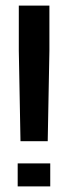

<svg xmlns="http://www.w3.org/2000/svg" viewBox="-20 -664 243 684"><path d="M47 -483V-644H156V-483L150 -161H53ZM43 -82H159V0H43Z"/></svg>

Font: Kanit
Style: Regular
Weight: 400
Designer: Katatrad Team
Foundry: Cadson Demak
Version: Version 1.001